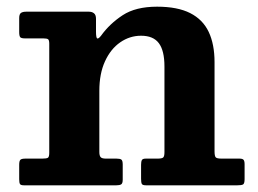

<svg xmlns="http://www.w3.org/2000/svg" viewBox="-20 -555 773 575"><path d="M110 -440Q120.5 -440 124 -437.4Q127.5 -434.7 127.5 -424.2V-97.5Q127.5 -85 123.4 -82.5Q119.2 -80 106.5 -80H56.5Q45.2 -80 41.4 -76.8Q37.5 -73.5 37.5 -61.5V-18.3Q37.5 -7.5 39.9 -3.8Q42.2 0 52.5 0H328Q338.3 0 342.9 -2.9Q347.5 -5.7 347.5 -16.8V-62.3Q347.5 -74 343.5 -77Q339.5 -80 328.8 -80H297Q285.3 -80 281.4 -84.4Q277.5 -88.8 277.5 -100V-283Q277.5 -334.5 294.5 -371.5Q311.5 -408.5 340 -428.2Q368.5 -448 402.5 -448Q439 -448 455.7 -425.7Q472.5 -403.5 472.5 -355.5V-99.5Q472.5 -86.5 468.6 -83.3Q464.7 -80 452 -80H416.8Q407 -80 404.8 -75.4Q402.5 -70.8 402.5 -61.3V-19.3Q402.5 -8.3 404.8 -4.1Q407 0 418 0H690.3Q703.3 0 707.9 -2.6Q712.5 -5.3 712.5 -18.5V-63.3Q712.5 -72.8 709.4 -76.4Q706.3 -80 697 -80H643.5Q629.3 -80 625.9 -84Q622.5 -88 622.5 -102V-369Q622.5 -422.5 605 -459.5Q587.5 -496.5 549.5 -515.8Q511.5 -535 450.5 -535Q386.3 -535 347.3 -509.4Q308.3 -483.8 282.8 -448.3Q275 -438.3 271.3 -439.9Q267.5 -441.5 267.5 -460.5V-498.7Q267.5 -510.3 261.6 -515.1Q255.8 -520 245.8 -520H58.8Q48.2 -520 42.9 -516.4Q37.5 -512.7 37.5 -501V-459Q37.5 -447.5 40.5 -443.7Q43.5 -440 55.2 -440Z"/></svg>

Font: Besley
Style: Regular
Weight: 400
Designer: Owen Earl
Foundry: indestructible type*
Version: Version 4.000